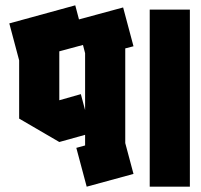

<svg xmlns="http://www.w3.org/2000/svg" viewBox="-20 -702 754 722"><path d="M203 -168 52 -256V-475L15 -614L263 -682L277 -629L443 -674L482 -528L451 -520V-164L482 -48L306 0L267 -146L300 -155V-195ZM543 0V-666H694V0ZM284 -348 300 -288V-502L292 -533L203 -509V-325Z"/></svg>

Font: Blaka Ink
Style: Regular
Weight: 400
Designer: Mohamed Gaber
Foundry: Kief Type Foundry
Version: Version 1.003; ttfautohint (v1.8.4.7-5d5b)